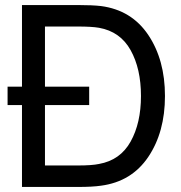

<svg xmlns="http://www.w3.org/2000/svg" viewBox="-20 -740 718 760"><path d="M380 -716Q501 -700 567 -601.5Q633 -503 633 -360Q633 -217 567 -119Q501 -21 380 -5Q346 0 289 0H67V-324H10V-397H67V-720H289Q346 -720 380 -716ZM372 -91Q456 -106 497 -179.5Q538 -253 538 -360Q538 -468 497 -541.5Q456 -615 372 -630Q343 -635 289 -635H158V-397H333V-324H158V-85H289Q344 -85 372 -91Z"/></svg>

Font: Manrope Medium
Style: Medium
Weight: 500
Designer: Mikhail Sharanda
Foundry: Mikhail Sharanda
Version: Version 4.000;hotconv 1.0.109;makeotfexe 2.5.65596